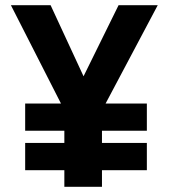

<svg xmlns="http://www.w3.org/2000/svg" viewBox="-20 -720 650 740"><path d="M546 -216H373V-169H546V-64H373V0H228V-64H77V-169H228V-216H77V-321H215L22 -700H175L302 -426L437 -700H588L387 -321H546Z"/></svg>

Font: Gudea
Style: Bold
Weight: 700
Designer: Agustina Mingote
Foundry: Agustina Mingote
Version: Version 1.002